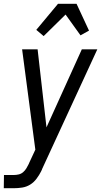

<svg xmlns="http://www.w3.org/2000/svg" viewBox="-36 -781 556 1016"><path d="M-16 215 -15 145H38Q50 145 63 142Q76 139 86.5 130Q97 121 104 109Q111 97 117 85V84L151 11L81 -520H163L210 -107L397 -520H479L187 113Q186 116 185 119Q184 122 182 124V125Q172 145 157.5 164.5Q143 184 123.5 196Q104 208 81.5 211.5Q59 215 37 215ZM195 -590 156 -623 271 -761H369L435 -619L390 -594L311 -704Z"/></svg>

Font: Iosevka SS18
Style: Italic
Weight: 400
Italic angle: -9°
Monospace: yes
Designer: Belleve Invis
Foundry: Belleve Invis
Version: Version 25.1.1; ttfautohint (v1.8.4)